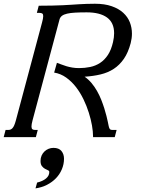

<svg xmlns="http://www.w3.org/2000/svg" viewBox="-87 -747 832 1046"><path d="M500 -85Q502.9 -70.3 504.9 -61.3Q506.8 -52.2 509.3 -47.4Q511.7 -42.5 515.4 -40.8Q519 -39.1 526.4 -39.1H548.3L538.1 0H419.9V-4.9Q419.9 -29.8 414.1 -63.5Q408.2 -97.2 396.7 -133.5Q385.3 -169.9 367.7 -206.3Q350.1 -242.7 326.7 -272.9Q303.2 -303.2 273.4 -324.5Q243.7 -345.7 208 -351.6L223.1 -404.8Q234.4 -400.9 247.3 -395.8Q260.3 -390.6 275.1 -386.2Q290 -381.8 307.1 -378.9Q324.2 -376 343.8 -376Q375 -376 404.3 -382.1Q433.6 -388.2 458 -404.1Q482.4 -419.9 500.7 -447.5Q519 -475.1 528.8 -518.1Q534.7 -543.5 534.7 -565.9Q534.7 -623.5 496.1 -651.6Q457.5 -679.7 385.3 -679.7Q349.1 -679.7 322.8 -678.2Q296.4 -676.8 278.6 -672.6Q260.7 -668.5 250.7 -660.9Q240.7 -653.3 237.3 -641.1L90.3 -91.3Q84.5 -69.3 84.5 -58.1Q84.5 -46.9 89.4 -43Q94.2 -39.1 104 -39.1H118.7L108.4 0H-66.9L-56.6 -39.1H-42.5Q-35.2 -39.1 -29.5 -41.3Q-23.9 -43.5 -18.8 -49.1Q-13.7 -54.7 -9.3 -64.9Q-4.9 -75.2 -0.5 -91.3L142.1 -624.5Q148.4 -647 148.4 -659.2Q148.4 -669.4 143.6 -673.1Q138.7 -676.8 128.4 -676.8H113.8L124 -715.8Q165 -715.8 197 -716.6Q229 -717.3 254.9 -718.5Q280.8 -719.7 302.2 -721.2Q323.7 -722.7 344 -723.9Q364.3 -725.1 385 -725.8Q405.8 -726.6 430.2 -726.6Q483.4 -726.6 521.7 -713.1Q560.1 -699.7 584.5 -677.2Q608.9 -654.8 620.4 -625.5Q631.8 -596.2 631.8 -564Q631.8 -538.6 625 -512.2Q611.3 -460.4 587.9 -426.5Q564.5 -392.6 532.7 -371.8Q501 -351.1 460.9 -341.6Q420.9 -332 374 -329.1Q394.5 -314.9 411.4 -294.9Q428.2 -274.9 441.4 -251.7Q454.6 -228.5 464.4 -203.9Q474.1 -179.2 481.2 -156.7Q488.3 -134.3 492.9 -115.5Q497.6 -96.7 500 -85ZM106.4 279.3 115.2 247.6Q146 240.2 163.8 225.3Q181.6 210.4 181.6 189.9Q181.6 183.6 174.1 180.4Q166.5 177.2 157.7 172.4Q148.9 167.5 141.4 158Q133.8 148.4 133.8 129.9Q133.8 113.8 139.6 100.6Q145.5 87.4 155.3 78.1Q165 68.8 177.7 63.7Q190.4 58.6 204.1 58.6Q233.9 58.6 247.8 75.7Q261.7 92.8 261.7 117.7Q261.7 147.5 250.2 174.8Q238.8 202.1 218.3 223.6Q197.8 245.1 169.2 259.8Q140.6 274.4 106.4 279.3Z"/></svg>

Font: Arian AMU Serif
Style: Italic
Weight: 400
Italic angle: -15°
Designer: Ruben Hakobyan (Tarumian)
Foundry: Ruben Hakobyan (Tarumian)
Version: Version 1.002